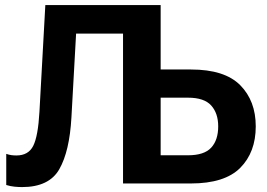

<svg xmlns="http://www.w3.org/2000/svg" viewBox="-20 -731 1063 765"><path d="M160.6 -710.9 137.2 -286.1Q131.8 -188.7 112.5 -150.1Q93.3 -111.6 45.4 -111.6Q35.4 -111.6 25.9 -112.8Q16.4 -114 4.9 -117.9V6.1Q21.2 11.2 37.7 12.8Q54.2 14.4 67.9 14.4Q175.8 14.4 216.4 -57Q257.1 -128.4 264.6 -263.2L283.2 -597.2H470.2V0H740.5Q875.2 0 937.1 -62.1Q999 -124.3 999 -227.5Q999 -329.1 937.1 -391.6Q875.2 -454.1 740.7 -454.1H620.1V-710.9ZM620.1 -341.8H729.2Q793.5 -341.8 821.4 -310.8Q849.4 -279.8 849.4 -227.5Q849.4 -172.9 821.4 -142.6Q793.5 -112.3 729 -112.3H620.1Z"/></svg>

Font: Roboto Flex
Style: Regular
Weight: 400
Designer: Berlow after Robertson
Foundry: Google
Version: Version 3.200;gftools[0.9.32]